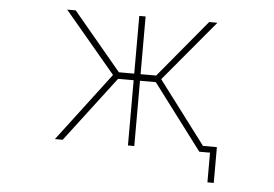

<svg xmlns="http://www.w3.org/2000/svg" viewBox="-48 -608 1095 767"><g transform="rotate(5 500.0 -224.5)"><path d="M809.6 94.7V-24.4H766.6L569.3 -286.1H505.9V-24.4H480.5V-286.1H418L218.8 -24.4H187.5L396.5 -299.8L191.4 -543.9H225.6L418.9 -312.5H480.5V-543.9H505.9V-312.5H568.4L760.7 -543.9H793.9L589.8 -299.8L779.3 -48.8H835V94.7Z"/></g></svg>

Font: Mgen+ 1m thin
Style: Regular
Weight: 100
Designer: [Source Han Sans]
Ryoko NISHIZUKA  (kana & ideographs); Paul D. Hunt (Latin, Greek & Cyrillic); Wenlong ZHANG  (bopomofo
Version: Version 1.059.20150602